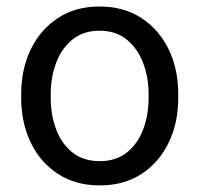

<svg xmlns="http://www.w3.org/2000/svg" viewBox="-20 -558 610 588"><path d="M44.9 -258.3V-269.5Q44.9 -346.2 74.2 -406.7Q103.5 -467.3 157.2 -502.7Q210.9 -538.1 284.7 -538.1Q359.4 -538.1 413.3 -502.7Q467.3 -467.3 496.6 -406.7Q525.9 -346.2 525.9 -269.5V-258.3Q525.9 -182.1 496.6 -121.3Q467.3 -60.5 413.6 -25.4Q359.9 9.8 285.6 9.8Q211.4 9.8 157.5 -25.4Q103.5 -60.5 74.2 -121.3Q44.9 -182.1 44.9 -258.3ZM135.3 -269.5V-258.3Q135.3 -206.1 151.9 -161.9Q168.5 -117.7 201.9 -91.1Q235.4 -64.5 285.6 -64.5Q335.4 -64.5 368.7 -91.1Q401.9 -117.7 418.5 -161.9Q435.1 -206.1 435.1 -258.3V-269.5Q435.1 -321.3 418.2 -365.5Q401.4 -409.7 368.2 -436.8Q335 -463.9 284.7 -463.9Q234.9 -463.9 201.7 -436.8Q168.5 -409.7 151.9 -365.5Q135.3 -321.3 135.3 -269.5Z"/></svg>

Font: Vazirmatn RD UI
Style: Regular
Weight: 400
Designer: Saber Rastikerdar
Foundry: Saber Rastikerdar
Version: Version 33.003